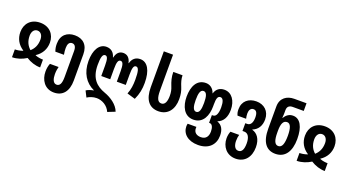

<svg xmlns="http://www.w3.org/2000/svg" viewBox="-63 -1525 4628 2540"><g transform="rotate(20 2251.5 -255.0)"><path d="M50 0C121 0 189 -24 248 -61C307 -24 374 0 446 0V-110C418 -110 377 -114 336 -130V-134C414 -185 456 -261 456 -352C456 -468 379 -557 248 -557C116 -557 40 -468 40 -352C40 -260 81 -185 160 -134V-130C116 -114 78 -110 50 -110ZM248 -171C203 -211 172 -265 172 -348C172 -403 199 -447 248 -447C297 -447 324 -403 324 -348C324 -265 293 -211 248 -171Z M729 250C853 250 924 162 924 11V-358C924 -488 850 -557 735 -557C627 -557 546 -495 546 -370C546 -329 551 -303 564 -265H685C679 -298 676 -328 676 -358C676 -411 694 -447 735 -447C774 -447 794 -415 794 -358V8C794 99 773 140 727 140C677 140 660 79 660 15C660 -31 668 -66 674 -89H552C539 -58 531 -19 531 26C531 141 597 250 729 250Z M1481 250 1585 209C1553 120 1456 54 1362 21C1245 -21 1150 -98 1150 -292C1150 -395 1163 -447 1200 -447C1233 -447 1245 -410 1245 -315V-170H1371V-315C1371 -410 1384 -447 1417 -447C1451 -447 1464 -410 1464 -315V-170H1590V-315C1590 -410 1602 -447 1635 -447C1672 -447 1685 -395 1685 -278C1685 -204 1677 -139 1650 -72L1765 -38C1804 -124 1817 -194 1817 -281C1817 -453 1758 -557 1656 -557C1591 -557 1547 -521 1529 -454H1525C1511 -521 1474 -557 1417 -557C1361 -557 1324 -521 1310 -454H1306C1288 -521 1244 -557 1179 -557C1077 -557 1018 -453 1018 -300C1018 -132 1096 -14 1216 40V44C1184 48 1140 63 1115 80L1158 165C1190 144 1239 125 1290 125C1365 125 1447 169 1481 250Z M2112 10C2246 10 2319 -92 2319 -233C2319 -302 2308 -349 2289 -395C2267 -448 2252 -497 2252 -547H2122C2122 -473 2139 -419 2163 -358C2178 -322 2187 -285 2187 -233C2187 -155 2166 -100 2114 -100C2063 -100 2041 -152 2041 -251V-760H1911V-254C1911 -82 1982 10 2112 10Z M2758 250C2914 250 2992 155 2992 35C2992 -49 2962 -107 2895 -130V-133C2972 -162 3009 -235 3009 -334C3009 -461 2945 -557 2840 -557C2776 -557 2728 -524 2709 -459H2706C2686 -524 2635 -557 2580 -557C2452 -557 2399 -442 2399 -301C2399 -166 2455 -44 2585 -44C2725 -44 2773 -175 2773 -297V-325C2773 -410 2785 -447 2824 -447C2862 -447 2878 -396 2878 -322C2878 -241 2857 -185 2813 -185H2797V-76H2806C2843 -76 2860 -30 2860 24C2860 92 2830 140 2757 140C2698 140 2657 109 2657 51C2657 45 2657 38 2658 32H2535C2532 44 2530 57 2530 70C2530 170 2612 250 2758 250ZM2586 -154C2542 -154 2527 -212 2527 -300C2527 -392 2541 -447 2586 -447C2631 -447 2645 -391 2645 -300C2645 -210 2631 -154 2586 -154Z M3286 250C3414 250 3490 155 3490 17C3490 -99 3438 -166 3366 -185V-189C3438 -217 3479 -281 3479 -370C3479 -487 3399 -557 3290 -557C3182 -557 3101 -493 3101 -380C3101 -341 3105 -324 3118 -294H3239C3233 -320 3230 -339 3230 -368C3230 -411 3249 -447 3289 -447C3329 -447 3348 -415 3348 -350C3348 -283 3325 -235 3276 -235H3249V-126H3274C3326 -126 3358 -80 3358 10C3358 98 3334 140 3285 140C3233 140 3214 81 3214 26C3214 -9 3219 -39 3226 -62H3103C3091 -34 3084 1 3084 36C3084 149 3157 250 3286 250Z M3759 10C3894 10 3967 -96 3967 -272C3967 -445 3910 -545 3810 -545C3759 -545 3719 -519 3690 -470H3685C3689 -510 3689 -531 3689 -552V-580C3689 -630 3719 -652 3765 -652H3920V-760H3748C3646 -760 3559 -704 3559 -584V-271C3559 -84 3630 10 3759 10ZM3761 -100C3711 -100 3689 -154 3689 -264V-288C3689 -389 3712 -438 3766 -438C3814 -438 3835 -377 3835 -271C3835 -159 3814 -100 3761 -100Z M4057 0C4128 0 4196 -24 4255 -61C4314 -24 4381 0 4453 0V-110C4425 -110 4384 -114 4343 -130V-134C4421 -185 4463 -261 4463 -352C4463 -468 4386 -557 4255 -557C4123 -557 4047 -468 4047 -352C4047 -260 4088 -185 4167 -134V-130C4123 -114 4085 -110 4057 -110ZM4255 -171C4210 -211 4179 -265 4179 -348C4179 -403 4206 -447 4255 -447C4304 -447 4331 -403 4331 -348C4331 -265 4300 -211 4255 -171Z"/></g></svg>

Font: Noto Sans Georgian ExtraCondensed Bold
Style: Regular
Weight: 700
Width: 2
Designer: Monotype Design Team, Akaki Razmadze
Foundry: Google LLC
Version: Version 2.005